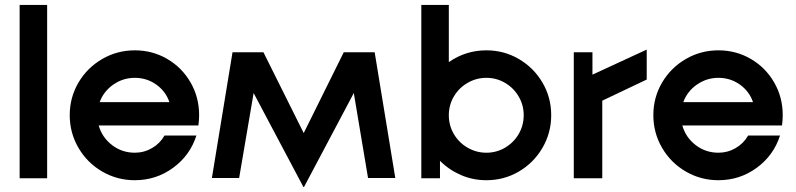

<svg xmlns="http://www.w3.org/2000/svg" viewBox="-20 -726 3241 782"><path d="M60 -706H172V0H60Z M264 -257Q264 -329 299.5 -389.5Q335 -450 396 -485.5Q457 -521 529 -521Q601 -521 661 -486Q721 -451 756 -390.5Q791 -330 791 -257Q791 -236 788 -215H382Q396 -166 436.5 -135Q477 -104 529 -104Q567 -104 599.5 -123Q632 -142 650 -174H780Q754 -93 685 -42.5Q616 8 529 8Q457 8 396 -27.5Q335 -63 299.5 -124Q264 -185 264 -257ZM670 -310Q655 -354 616.5 -381.5Q578 -409 529 -409Q481 -409 441.5 -381.5Q402 -354 386 -310Z M1013 -347 954 -1H843L927 -513H1053L1217 -184L1380 -513H1506L1590 -1H1479L1421 -347L1218 36H1216Z M1772 -71V0H1696V-706H1808V-473Q1877 -521 1961 -521Q2033 -521 2093.5 -485.5Q2154 -450 2189.5 -389.5Q2225 -329 2225 -257Q2225 -185 2189.5 -124Q2154 -63 2093.5 -27.5Q2033 8 1961 8Q1906 8 1857.5 -13Q1809 -34 1772 -71ZM2113 -257Q2113 -298 2092.5 -333Q2072 -368 2037 -388.5Q2002 -409 1961 -409Q1920 -409 1884.5 -388.5Q1849 -368 1828.5 -333Q1808 -298 1808 -257Q1808 -215 1828.5 -180Q1849 -145 1884.5 -124.5Q1920 -104 1961 -104Q2002 -104 2037 -124.5Q2072 -145 2092.5 -180Q2113 -215 2113 -257Z M2317 -513H2393V-422L2614 -524V-402L2433 -316V0H2317Z M2641 -257Q2641 -329 2676.5 -389.5Q2712 -450 2773 -485.5Q2834 -521 2906 -521Q2978 -521 3038 -486Q3098 -451 3133 -390.5Q3168 -330 3168 -257Q3168 -236 3165 -215H2759Q2773 -166 2813.5 -135Q2854 -104 2906 -104Q2944 -104 2976.5 -123Q3009 -142 3027 -174H3157Q3131 -93 3062 -42.5Q2993 8 2906 8Q2834 8 2773 -27.5Q2712 -63 2676.5 -124Q2641 -185 2641 -257ZM3047 -310Q3032 -354 2993.5 -381.5Q2955 -409 2906 -409Q2858 -409 2818.5 -381.5Q2779 -354 2763 -310Z"/></svg>

Font: Lineal Medium
Style: Regular
Weight: 600
Designer: Created by Frank Adebiaye with contributions from Anton Moglia & Ariel Martín Pérez
Created by Frank ADEBIAYE with FontF
Foundry: Velvetyne Type Foundry
Version: Version 2.000